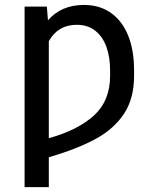

<svg xmlns="http://www.w3.org/2000/svg" viewBox="-20 -557 641 774"><path d="M79.1 -530.3H168.9L173.3 -475.1Q227.1 -537.1 318.4 -537.1Q382.3 -537.1 428 -504.4Q473.6 -471.7 497.1 -412.4Q520.5 -353 520.5 -274.4V-251Q520.5 -160.2 480.2 -98.9Q439.9 -37.6 366.2 2.7Q292.5 43 176.8 77.1V197.3H79.1ZM423.8 -251V-274.4Q423.8 -326.2 409.2 -367.4Q394.5 -408.7 364.3 -432.9Q334 -457 289.1 -457Q213.9 -457 176.8 -391.1V0Q293.9 -32.2 358.9 -91.6Q423.8 -150.9 423.8 -251Z"/></svg>

Font: Pretendard JP
Style: Regular
Weight: 400
Designer: Base glyphs from Inter by Rasmus Andersson; Hangeul glyphs from Noto Sans CJK(Source Han Sans) by Jang Soo-young and Kan
Foundry: Kil Hyung-jin
Version: Version 1.309